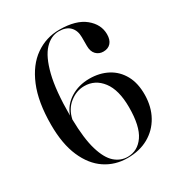

<svg xmlns="http://www.w3.org/2000/svg" viewBox="-171 -826 887 951"><g transform="rotate(-30 273.0 -350.0)"><path d="M307 -710Q402 -710 451.5 -669.5Q501 -629 501 -572.5Q501 -541 485.8 -523.8Q470.5 -506.5 443 -506.5Q418.5 -506.5 402 -523.2Q385.5 -540 385.5 -571.5V-622Q385.5 -660 364 -682.2Q342.5 -704.5 300.5 -704.5Q256 -704.5 219.8 -666.2Q183.5 -628 162 -542.8Q140.5 -457.5 140.5 -315.5Q159 -367 206 -396.2Q253 -425.5 314.5 -425.5Q372.5 -425.5 417.8 -401.5Q463 -377.5 488.5 -331.2Q514 -285 513 -218Q512 -150.5 483.2 -99Q454.5 -47.5 403.5 -18.8Q352.5 10 283.5 10Q212.5 10 156.8 -27.2Q101 -64.5 68.8 -138.5Q36.5 -212.5 36.5 -322Q36.5 -452 72.5 -538.2Q108.5 -624.5 169.8 -667.2Q231 -710 307 -710ZM274 -406.5Q229 -406.5 190.8 -376.2Q152.5 -346 141 -292.5Q143 -182 162.5 -116.8Q182 -51.5 214.2 -23.2Q246.5 5 286.5 5Q344 5 379.2 -45.8Q414.5 -96.5 414.5 -205Q414.5 -304 375.2 -355.2Q336 -406.5 274 -406.5Z"/></g></svg>

Font: Fraunces 144pt S000
Style: Regular
Weight: 400
Version: Version 1.000; ttfautohint (v1.8.3)